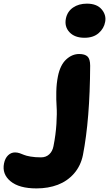

<svg xmlns="http://www.w3.org/2000/svg" viewBox="-258 -798 604 1063"><path d="M210 -588.9Q155.3 -588.9 126.5 -619.9Q97.7 -650.9 106.9 -695.8Q115.2 -734.9 146.7 -756.3Q178.2 -777.8 223.1 -777.8Q278.3 -777.8 304.9 -746.1Q331.5 -714.4 324.2 -676.8Q317.9 -640.6 288.3 -614.7Q258.8 -588.9 210 -588.9ZM-56.2 245.1Q-151.9 245.1 -199.7 205.6Q-247.6 166 -235.8 106.9Q-230 78.1 -213.4 62Q-196.8 45.9 -174.8 45.9Q-162.1 45.9 -148.9 50.3Q-135.7 54.7 -124.8 59.6Q-113.8 64.5 -88.9 68.8Q-64 73.2 -30.8 73.2Q-3.4 73.2 14.6 56.4Q32.7 39.6 38.1 11.2Q50.8 -52.7 54.4 -112.1Q58.1 -171.4 55.4 -208.3Q52.7 -245.1 53.7 -290.8Q54.7 -336.4 63 -377Q75.7 -438.5 108.4 -468.8Q141.1 -499 180.2 -499Q211.9 -499 226.6 -485.1Q241.2 -471.2 241.2 -434.1Q239.7 -137.7 201.2 60.1Q189 120.1 152.1 162.4Q115.2 204.6 62.3 224.9Q9.3 245.1 -56.2 245.1Z"/></svg>

Font: Shantell Sans Irregular Bouncy
Style: Italic
Weight: 800
Italic angle: -11.31°
Designer: Stephen Nixon, Anya Danilova, Shantell Martin
Foundry: Arrow Type
Version: Version 1.006;[9816181b4]